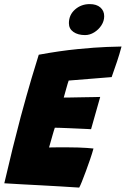

<svg xmlns="http://www.w3.org/2000/svg" viewBox="-34 -886 598 914"><path d="M343 7Q296.5 4 250.2 1.2Q204 -1.5 157.5 -4Q115 -6 71.8 -8.5Q28.5 -11 -13.5 -13.5Q6.5 -100 26.2 -179.8Q46 -259.5 64.5 -329.5Q93.5 -436.5 116.2 -513.2Q139 -590 150.5 -625.5Q251 -644 335.2 -652.2Q419.5 -660.5 475.2 -662.5Q531 -664.5 544.5 -664.5Q535 -628.5 523.2 -593.2Q511.5 -558 497.5 -519L293 -502.5Q291 -498 287.8 -486.8Q284.5 -475.5 280.8 -462.2Q277 -449 274 -437.8Q271 -426.5 269.5 -421.5Q281 -421.5 298 -421.8Q315 -422 334.8 -422.5Q354.5 -423 374.5 -423.2Q394.5 -423.5 412.2 -423.8Q430 -424 443 -424.5L399.5 -271Q393 -271.5 375.5 -272.2Q358 -273 335.2 -274Q312.5 -275 290 -276Q267.5 -277 250.5 -277.5Q233.5 -278 227 -278Q225.5 -273.5 222.5 -264.2Q219.5 -255 216.5 -243.8Q213.5 -232.5 210 -221Q206.5 -209.5 204 -199.8Q201.5 -190 199.5 -184Q205 -184.5 233.8 -184.5Q262.5 -184.5 293.5 -184.5Q316.5 -184.5 338.5 -183.8Q360.5 -183 379.2 -181.8Q398 -180.5 411 -179Q405 -156.5 395 -127.5Q385 -98.5 374.5 -70Q364 -41.5 355.5 -20.5Q347 0.5 343 7ZM393 -866.5Q425.5 -866.5 443.8 -850.5Q462 -834.5 462 -809Q462 -786 448.8 -765.5Q435.5 -745 414.5 -732Q393.5 -719 371 -719Q337 -719 315.5 -734Q294 -749 294 -775.5Q294 -815 323.2 -840.8Q352.5 -866.5 393 -866.5Z"/></svg>

Font: Grandstander Thin ExtraBold
Style: Italic
Weight: 800
Italic angle: -15°
Version: Version 1.200